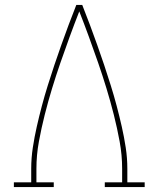

<svg xmlns="http://www.w3.org/2000/svg" viewBox="-20 -755 640 775"><path d="M36 0V-19H106V-74Q106 -117 112.5 -159.5Q119 -202 128.5 -244Q138 -286 149 -327.5Q160 -369 173 -410.5Q186 -452 199.5 -492.5Q213 -533 227.5 -573.5Q242 -614 257 -654.5Q272 -695 288 -735H312Q328 -695 343 -654.5Q358 -614 372.5 -573.5Q387 -533 400.5 -492.5Q414 -452 427 -410.5Q440 -369 451 -327.5Q462 -286 471.5 -244Q481 -202 487.5 -159.5Q494 -117 494 -74V-19H564V0H403V-19H473V-74Q473 -129 463 -183.5Q453 -238 439.5 -291.5Q426 -345 410 -397.5Q394 -450 376 -502Q358 -554 339 -606Q320 -658 300 -709Q280 -658 261 -606Q242 -554 224 -502Q206 -450 190 -397.5Q174 -345 160.5 -291.5Q147 -238 137 -183.5Q127 -129 127 -74V-19H197V0Z"/></svg>

Font: Iosevka Curly Slab ThEx
Style: Regular
Weight: 100
Width: 7
Monospace: yes
Designer: Belleve Invis
Foundry: Belleve Invis
Version: Version 11.1.0; ttfautohint (v1.8.3)